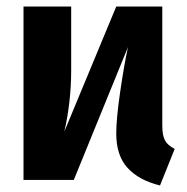

<svg xmlns="http://www.w3.org/2000/svg" viewBox="-20 -551 574 588"><path d="M515 -95 470 17Q405 1 370.5 -37Q336 -75 336 -142Q336 -187 348 -269.5Q360 -352 372 -407L206 0H52V-531H198V-336Q198 -240 177 -148L336 -531H477V-167Q477 -137 485 -121.5Q493 -106 515 -95Z"/></svg>

Font: Fira Sans Condensed
Style: Bold
Weight: 700
Width: 3
Designer: bBox Type GmbH & Carrois Corporate GbR & Edenspiekermann AG
Foundry: bBox Type GmbH & Carrois Corporate GbR & Edenspiekermann AG
Version: Version 4.301